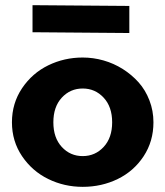

<svg xmlns="http://www.w3.org/2000/svg" viewBox="-20 -704 636 738"><path d="M477.1 -681.2V-577.1L105 -580.1V-684.1ZM297.9 14.2Q227.1 14.2 165.5 -15.9Q104 -45.9 64.9 -103.5Q25.9 -161.1 25.9 -233.9Q25.9 -307.1 64.9 -365Q104 -422.9 165.5 -452.9Q227.1 -482.9 297.9 -482.9Q338.4 -482.9 377.9 -471.7Q417.5 -460.4 451.9 -438.7Q486.3 -417 512.7 -387.5Q539.1 -357.9 554.4 -318.1Q569.8 -278.3 569.8 -233.9Q569.8 -160.6 532 -103.3Q494.1 -45.9 432.4 -15.9Q370.6 14.2 297.9 14.2ZM217.5 -139.2Q250 -104 297.9 -104Q345.7 -104 378.4 -139.2Q411.1 -174.3 411.1 -233.9Q411.1 -293.5 378.4 -328.6Q345.7 -363.8 297.9 -363.8Q250 -363.8 217.5 -328.6Q185.1 -293.5 185.1 -233.9Q185.1 -174.3 217.5 -139.2Z"/></svg>

Font: BioRhyme ExtraBold
Style: Regular
Weight: 800
Designer: Aoife Mooney
Foundry: Aoife Mooney Type
Version: Version 1.500;PS 001.500;hotconv 1.0.88;makeotf.lib2.5.64775